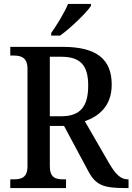

<svg xmlns="http://www.w3.org/2000/svg" viewBox="-20 -951 670 971"><path d="M239 -784V-771H284C337 -809 417 -886 440 -921V-931H324C306 -886 268 -826 239 -784ZM32 0H314V-44H301C262 -44 232 -52 232 -110V-314H304L424 -90C463 -15 501 0 611 0H630V-44H627C589 -44 564 -71 532 -125L409 -338C478 -362 545 -413 545 -523C545 -651 469 -714 298 -714H32V-670H49C86 -670 119 -661 119 -603V-110C119 -52 87 -44 49 -44H32ZM289 -363H232V-664H290C387 -664 426 -620 426 -519C426 -416 390 -363 289 -363Z"/></svg>

Font: Noto Serif Hebrew SemiCondensed Medium
Style: Regular
Weight: 500
Width: 4
Designer: Monotype Design Team
Foundry: Monotype Imaging Inc.
Version: Version 2.004